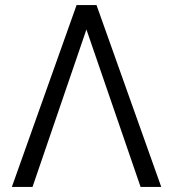

<svg xmlns="http://www.w3.org/2000/svg" viewBox="-20 -742 687 762"><path d="M363 -722H284L27 0H109L323 -625L538 0H620Z"/></svg>

Font: Perun Light
Style: Regular
Weight: 300
Foundry: Copyright (c) Stefan Peev, Context Ltd, 2016
Version: Version 1.089